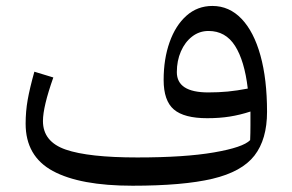

<svg xmlns="http://www.w3.org/2000/svg" viewBox="-20 -606 964 633"><path d="M804.7 -144Q805.7 -167 805.7 -192.6Q805.7 -218.3 805.7 -238.3Q771.5 -227.1 737.5 -221.7Q703.6 -216.3 663.1 -216.3Q586.9 -216.3 553.2 -245.1Q519.5 -273.9 519.5 -342.3Q519.5 -411.6 539.1 -466.8Q558.6 -522 594.7 -554.2Q630.9 -586.4 680.2 -586.4Q735.8 -586.4 776.4 -543.9Q816.9 -501.5 838.6 -423.3Q860.4 -345.2 860.4 -237.3Q860.4 -146.5 818.8 -93Q777.3 -39.6 680.4 -16.6Q583.5 6.3 417 6.3Q244.1 6.3 154.3 -42.2Q64.5 -90.8 64.5 -198.2Q64.5 -238.8 71.3 -277.1Q78.1 -315.4 93.3 -369.6L155.8 -350.6Q121.6 -253.9 121.6 -207Q121.6 -138.7 196.8 -112.8Q272 -86.9 432.6 -86.9Q588.9 -86.9 685.3 -103.5Q781.7 -120.1 804.7 -144ZM796.9 -314Q786.1 -405.8 754.9 -454.8Q723.6 -503.9 667.5 -503.9Q637.2 -503.9 613.5 -485.6Q589.8 -467.3 576.4 -436.5Q563 -405.8 563 -368.2Q563 -301.3 666.5 -301.3Q700.7 -301.3 731 -304.2Q761.2 -307.1 796.9 -314Z"/></svg>

Font: Pinar DS2-Regular
Style: Regular
Weight: 400
Designer: Amin Abedi
Version: Version 2.000